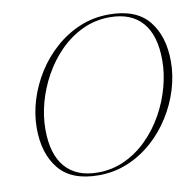

<svg xmlns="http://www.w3.org/2000/svg" viewBox="-81 -808 915 901"><g transform="rotate(-10 376.0 -357.5)"><path d="M744 -457.5Q744 -391 723.5 -324.2Q703 -257.5 665.2 -197.5Q627.5 -137.5 574.8 -90.8Q522 -44 457.2 -17Q392.5 10 318.5 10Q189.5 10 129.5 -63.2Q69.5 -136.5 69.5 -257.5Q69.5 -324 90 -390.8Q110.5 -457.5 148.2 -517.5Q186 -577.5 238.8 -624.2Q291.5 -671 356.2 -698Q421 -725 495 -725Q624 -725 684 -651.8Q744 -578.5 744 -457.5ZM108.5 -245Q108.5 -126 162 -64.8Q215.5 -3.5 316.5 -3.5Q386.5 -3.5 446.5 -31.8Q506.5 -60 554.2 -108Q602 -156 635.8 -216.5Q669.5 -277 687.2 -342.5Q705 -408 705 -470Q705 -589 651.8 -650.2Q598.5 -711.5 497 -711.5Q427 -711.5 367 -683.2Q307 -655 259.2 -607Q211.5 -559 177.8 -498.5Q144 -438 126.2 -372.8Q108.5 -307.5 108.5 -245Z"/></g></svg>

Font: Newsreader 72pt ExtraLight
Style: Italic
Weight: 275
Italic angle: -17°
Designer: Hugues Gentile
Foundry: Production Type
Version: Version 1.003; ttfautohint (v1.8.3)